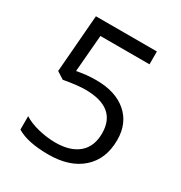

<svg xmlns="http://www.w3.org/2000/svg" viewBox="-170 -836 912 968"><g transform="rotate(30 286.0 -352.0)"><path d="M272 -436Q384.8 -436 449.5 -380.1Q514.2 -324.2 514.2 -227.1Q514.2 -116.2 443.6 -53.2Q373 9.8 249 9.8Q128.4 9.8 64.9 -28.8V-106.9Q99.1 -85 149.9 -72.5Q200.7 -60.1 250 -60.1Q335.9 -60.1 383.5 -100.6Q431.2 -141.1 431.2 -217.8Q431.2 -367.2 248 -367.2Q201.7 -367.2 124 -353L82 -379.9L108.9 -713.9H463.9V-639.2H178.2L160.2 -424.8Q216.3 -436 272 -436Z"/></g></svg>

Font: Zoram GWebM
Style: Regular
Weight: 400
Foundry: Ascender Corporation
Version: Version 1.000